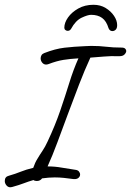

<svg xmlns="http://www.w3.org/2000/svg" viewBox="-62 -765 548 803"><path d="M-11 17Q-25 21 -33.5 12Q-42 3 -42 -8Q-42 -26 -25 -30Q3 -38 25 -47Q47 -56 77 -63Q85 -86 94 -100Q104 -117 115.5 -134Q127 -151 137 -173Q169 -241 190 -302.5Q211 -364 228 -419Q245 -474 266 -521Q231 -519 203 -514.5Q175 -510 141 -497Q135 -495 131 -495Q121 -495 114.5 -503Q108 -511 108 -521Q108 -528 111.5 -534Q115 -540 123 -543Q169 -561 208 -565.5Q247 -570 294 -572Q301 -572 307 -572.5Q313 -573 319 -573Q354 -573 382.5 -569.5Q411 -566 446 -566Q457 -566 461.5 -561.5Q466 -557 466 -552Q466 -545 459 -537.5Q452 -530 438 -530Q398 -531 373 -528.5Q348 -526 316 -524Q292 -472 268.5 -411Q245 -350 222 -288Q199 -226 178 -169.5Q157 -113 137 -69Q168 -69 195.5 -64Q223 -59 252 -55Q263 -54 268 -48Q273 -42 273 -35Q273 -27 266 -21Q259 -15 246 -16Q224 -19 205.5 -21Q187 -23 167 -23Q155 -23 141.5 -22Q128 -21 114 -19Q106 -8 92 -8Q83 -8 78 -12Q57 -6 37.5 1.5Q18 9 -11 17ZM329 -745Q358 -745 380 -731.5Q402 -718 415 -698.5Q428 -679 428 -660Q428 -647 422 -641Q416 -635 408 -635Q397 -635 392 -647Q383 -677 365 -690Q347 -703 319 -703Q305 -703 279.5 -691Q254 -679 235 -644Q230 -636 221 -636Q216 -636 211.5 -639.5Q207 -643 207 -649Q207 -670 222.5 -692Q238 -714 265.5 -729.5Q293 -745 329 -745Z"/></svg>

Font: Grape Nuts
Style: Regular
Weight: 400
Designer: Robert E. Leuschke
Foundry: Robert E. Leuschke
Version: Version 1.010; ttfautohint (v1.8.3)